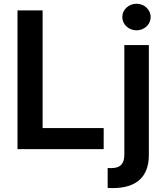

<svg xmlns="http://www.w3.org/2000/svg" viewBox="-20 -782 866 1007"><path d="M71.7 0H523.8V-110.4H203.5V-727.3H71.7ZM544.7 203.8C554 204.5 561.8 204.5 571 204.5C691.4 204.5 760.7 149.1 760.7 31.2V-545.5H632.1V29.5C632.1 75.3 612.6 99.8 563.2 99.8C557.5 99.8 551.5 99.4 544.7 99.1ZM621.4 -692.5C621.4 -654.1 654.8 -622.9 696 -622.9C736.9 -622.9 770.2 -654.1 770.2 -692.5C770.2 -731.2 736.9 -762.4 696 -762.4C654.8 -762.4 621.4 -731.2 621.4 -692.5Z"/></svg>

Font: Margiela Sans Semi Bold
Style: Regular
Weight: 600
Designer: Stefan Endress, Andreas Faust
Version: Version 1.100;FEAKit 1.0